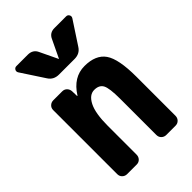

<svg xmlns="http://www.w3.org/2000/svg" viewBox="-227 -862 955 955"><g transform="rotate(-45 250.0 -385.0)"><path d="M139.6 -619.1 59.6 -741.2Q53.7 -751 59.1 -760.3Q64.5 -769.5 75.2 -769.5H155.3Q191.4 -769.5 205.1 -738.3L249 -646.5Q249 -645.5 250 -645Q251 -644.5 251 -646.5L294.9 -738.3Q308.6 -770.5 344.7 -769.5H424.8Q435.5 -769.5 440.9 -760.3Q446.3 -751 440.4 -741.2L360.4 -619.1Q341.8 -589.8 304.7 -589.8H195.3Q158.2 -589.8 139.6 -619.1ZM460 -309.6V-35.2Q460 -20.5 450.2 -10.3Q440.4 0 424.8 0H360.4Q345.7 0 335.4 -9.8Q325.2 -19.5 325.2 -35.2V-290Q325.2 -364.3 312.5 -388.2Q299.8 -412.1 265.1 -412.1Q230.5 -412.1 208.5 -369.1Q186.5 -326.2 186.5 -237.3V-35.2Q186.5 -20.5 176.8 -10.3Q167 0 152.3 0H85Q70.3 0 60.1 -9.8Q49.8 -19.5 49.8 -35.2V-485.4Q49.8 -500 60.1 -509.8Q70.3 -519.5 85 -519.5H147.5Q162.1 -519.5 171.9 -509.8Q181.6 -500 182.6 -485.4L183.6 -451.2Q183.6 -450.2 184.6 -450.2Q186.5 -450.2 186.5 -451.2Q236.3 -530.3 314.9 -530.3Q393.6 -530.3 426.8 -482.4Q460 -434.6 460 -309.6Z"/></g></svg>

Font: Rounded-L Mgen+ 1m bold
Style: Bold
Weight: 700
Designer: [Source Han Sans]
Ryoko NISHIZUKA  (kana & ideographs); Paul D. Hunt (Latin, Greek & Cyrillic); Wenlong ZHANG  (bopomofo
Version: Version 1.059.20150602